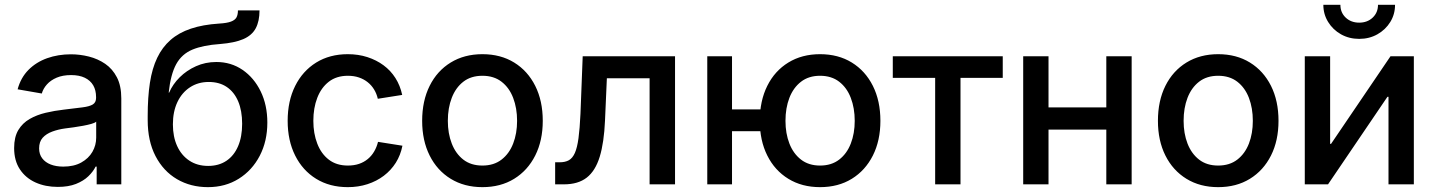

<svg xmlns="http://www.w3.org/2000/svg" viewBox="-20 -771 6000 803"><path d="M221.7 10.7Q169.9 10.7 128.7 -7.8Q87.4 -26.4 63.2 -62.7Q39.1 -99.1 39.1 -151.9Q39.1 -197.8 56.6 -227.1Q74.2 -256.3 104 -273.4Q133.8 -290.5 170.9 -299.3Q208 -308.1 247.1 -312.5Q295.4 -318.4 325 -322Q354.5 -325.7 368.2 -334.2Q381.8 -342.8 381.8 -361.3V-364.7Q381.8 -393.6 369.9 -414.1Q357.9 -434.6 334.7 -445.8Q311.5 -457 277.3 -457Q242.7 -457 217.3 -446.3Q191.9 -435.5 176.3 -418Q160.6 -400.4 154.8 -379.9L53.7 -397.5Q66.9 -446.3 99.1 -478.8Q131.3 -511.2 177.2 -527.6Q223.1 -543.9 276.9 -543.9Q314.5 -543.9 352.1 -534.4Q389.6 -524.9 420.2 -503.9Q450.7 -482.9 469 -447.5Q487.3 -412.1 487.3 -359.4V0H384.3V-74.2H379.9Q369.6 -53.2 349.4 -33.7Q329.1 -14.2 297.6 -1.7Q266.1 10.7 221.7 10.7ZM244.6 -74.2Q289.1 -74.2 319.8 -91.3Q350.6 -108.4 366.5 -136Q382.3 -163.6 382.3 -195.3V-262.2Q376.5 -256.8 361.6 -252.7Q346.7 -248.5 327.1 -244.9Q307.6 -241.2 287.8 -238.5Q268.1 -235.8 252.9 -233.9Q223.6 -230 198.5 -220.7Q173.3 -211.4 158.4 -194.8Q143.6 -178.2 143.6 -150.4Q143.6 -126 156.5 -108.9Q169.4 -91.8 192.1 -83Q214.8 -74.2 244.6 -74.2Z M849.6 11.7Q777.3 11.7 720.2 -21.7Q663.1 -55.2 630.4 -118.2Q597.7 -181.2 597.7 -268.6V-286.1Q597.7 -363.8 606.9 -424.3Q616.2 -484.9 637.5 -529.3Q658.7 -573.7 693.4 -604Q728 -634.3 778.1 -651.1Q828.1 -668 896.5 -672.4Q929.2 -674.3 946 -680.7Q962.9 -687 969 -698.2Q975.1 -709.5 975.1 -727.5H1065.4Q1065.4 -682.6 1049.6 -652.8Q1033.7 -623 997.6 -607.4Q961.4 -591.8 900.4 -586.9Q829.1 -582 784.7 -563.5Q740.2 -544.9 717 -502.7Q693.8 -460.4 685.5 -383.8H687.5Q702.6 -418.9 731.7 -447.8Q760.7 -476.6 799.8 -494.1Q838.9 -511.7 884.8 -511.7Q946.3 -511.7 994.4 -478.8Q1042.5 -445.8 1070.3 -388.7Q1098.1 -331.5 1098.1 -258.3Q1098.1 -180.7 1066.4 -119.6Q1034.7 -58.6 978.5 -23.4Q922.4 11.7 849.6 11.7ZM850.6 -77.1Q895 -77.1 926.8 -98.4Q958.5 -119.6 975.6 -159.2Q992.7 -198.7 992.7 -253.4Q992.7 -308.1 976.1 -347.2Q959.5 -386.2 928.5 -407.2Q897.5 -428.2 853 -428.2Q808.6 -428.2 774.7 -406Q740.7 -383.8 721.9 -344Q703.1 -304.2 703.1 -251Q703.1 -199.2 720.9 -160.2Q738.8 -121.1 772 -99.1Q805.2 -77.1 850.6 -77.1Z M1434.6 11.7Q1358.9 11.7 1302.2 -23.2Q1245.6 -58.1 1214.4 -120.6Q1183.1 -183.1 1183.1 -265.6Q1183.1 -348.6 1214.4 -411.4Q1245.6 -474.1 1302.2 -509.3Q1358.9 -544.4 1434.6 -544.4Q1478.5 -544.4 1516.4 -532.2Q1554.2 -520 1584 -498Q1613.8 -476.1 1633.8 -444.6Q1653.8 -413.1 1662.1 -374L1560.1 -357.9Q1555.2 -379.4 1544.4 -397Q1533.7 -414.6 1517.8 -427.2Q1502 -439.9 1481.2 -447Q1460.4 -454.1 1435.1 -454.1Q1387.2 -454.1 1355.2 -429.2Q1323.2 -404.3 1306.9 -361.8Q1290.5 -319.3 1290.5 -265.6Q1290.5 -212.9 1306.9 -170.4Q1323.2 -127.9 1355.2 -103.3Q1387.2 -78.6 1435.1 -78.6Q1460.9 -78.6 1481.7 -85.7Q1502.4 -92.8 1518.3 -106Q1534.2 -119.1 1544.9 -137.5Q1555.7 -155.8 1561 -177.7L1663.1 -161.6Q1655.3 -122.1 1635.3 -90.3Q1615.2 -58.6 1585.2 -35.9Q1555.2 -13.2 1516.8 -0.7Q1478.5 11.7 1434.6 11.7Z M1997.6 11.7Q1921.9 11.7 1865 -23.2Q1808.1 -58.1 1776.9 -120.6Q1745.6 -183.1 1745.6 -265.6Q1745.6 -349.1 1776.9 -411.9Q1808.1 -474.6 1865 -509.5Q1921.9 -544.4 1997.6 -544.4Q2073.7 -544.4 2130.4 -509.5Q2187 -474.6 2218.5 -411.9Q2250 -349.1 2250 -265.6Q2250 -183.1 2218.5 -120.6Q2187 -58.1 2130.4 -23.2Q2073.7 11.7 1997.6 11.7ZM1997.6 -78.6Q2045.4 -78.6 2077.6 -103.5Q2109.9 -128.4 2126.2 -170.7Q2142.6 -212.9 2142.6 -265.6Q2142.6 -318.8 2126.2 -361.6Q2109.9 -404.3 2077.6 -429.2Q2045.4 -454.1 1997.6 -454.1Q1949.7 -454.1 1917.7 -429.2Q1885.7 -404.3 1869.4 -361.8Q1853 -319.3 1853 -265.6Q1853 -212.9 1869.4 -170.7Q1885.7 -128.4 1917.7 -103.5Q1949.7 -78.6 1997.6 -78.6Z M2301.8 0V-92.3H2320.8Q2343.8 -92.3 2359.1 -100.8Q2374.5 -109.4 2384.3 -131.3Q2394 -153.3 2399.4 -192.9Q2404.8 -232.4 2407.7 -295.4L2417 -535.6H2803.2V0H2696.8V-443.8H2518.1L2510.3 -266.6Q2506.3 -174.8 2488.3 -115.7Q2470.2 -56.6 2434.1 -28.3Q2397.9 0 2338.4 0Z M2938 0V-535.6H3041.5V0ZM3015.1 -222.2V-313.5H3202.1V-222.2ZM3409.7 11.7Q3334 11.7 3277.1 -23.2Q3220.2 -58.1 3189 -120.6Q3157.7 -183.1 3157.7 -265.6Q3157.7 -349.1 3189 -411.9Q3220.2 -474.6 3277.1 -509.5Q3334 -544.4 3409.7 -544.4Q3485.8 -544.4 3542.5 -509.5Q3599.1 -474.6 3630.6 -411.9Q3662.1 -349.1 3662.1 -265.6Q3662.1 -183.1 3630.6 -120.6Q3599.1 -58.1 3542.5 -23.2Q3485.8 11.7 3409.7 11.7ZM3409.7 -78.6Q3457.5 -78.6 3489.7 -103.5Q3522 -128.4 3538.3 -170.7Q3554.7 -212.9 3554.7 -265.6Q3554.7 -318.8 3538.3 -361.6Q3522 -404.3 3489.7 -429.2Q3457.5 -454.1 3409.7 -454.1Q3362.3 -454.1 3330.1 -429.2Q3297.9 -404.3 3281.5 -361.8Q3265.1 -319.3 3265.1 -265.6Q3265.1 -212.9 3281.5 -170.7Q3297.9 -128.4 3330.1 -103.5Q3362.3 -78.6 3409.7 -78.6Z M3891.1 0V-445.3H3713.9V-535.6H4173.8V-445.3H3997.1V0Z M4633.3 -321.8V-229H4338.4V-321.8ZM4365.2 -535.6V0H4259.3V-535.6ZM4712.9 -535.6V0H4606.9V-535.6Z M5074.7 11.7Q4999 11.7 4942.1 -23.2Q4885.3 -58.1 4854 -120.6Q4822.8 -183.1 4822.8 -265.6Q4822.8 -349.1 4854 -411.9Q4885.3 -474.6 4942.1 -509.5Q4999 -544.4 5074.7 -544.4Q5150.9 -544.4 5207.5 -509.5Q5264.2 -474.6 5295.7 -411.9Q5327.1 -349.1 5327.1 -265.6Q5327.1 -183.1 5295.7 -120.6Q5264.2 -58.1 5207.5 -23.2Q5150.9 11.7 5074.7 11.7ZM5074.7 -78.6Q5122.6 -78.6 5154.8 -103.5Q5187 -128.4 5203.4 -170.7Q5219.7 -212.9 5219.7 -265.6Q5219.7 -318.8 5203.4 -361.6Q5187 -404.3 5154.8 -429.2Q5122.6 -454.1 5074.7 -454.1Q5026.9 -454.1 4994.9 -429.2Q4962.9 -404.3 4946.5 -361.8Q4930.2 -319.3 4930.2 -265.6Q4930.2 -212.9 4946.5 -170.7Q4962.9 -128.4 4994.9 -103.5Q5026.9 -78.6 5074.7 -78.6Z M5893.1 0H5787.1V-366.2H5782.7L5534.2 0H5437V-535.6H5543V-169.4H5546.9L5795.4 -535.6H5893.1ZM5664.6 -608.4Q5622.6 -608.4 5588.6 -627.4Q5554.7 -646.5 5534.7 -679Q5514.6 -711.4 5514.6 -751H5585.9Q5585.9 -718.3 5608.2 -697.3Q5630.4 -676.3 5664.6 -676.3Q5698.7 -676.3 5720.9 -697.3Q5743.2 -718.3 5743.2 -751H5814.5Q5814.5 -711.4 5794.7 -679.2Q5774.9 -647 5741 -627.7Q5707 -608.4 5664.6 -608.4Z"/></svg>

Font: Inter 20pt Medium
Style: Regular
Weight: 500
Version: Version 4.001;git-66647c0bb